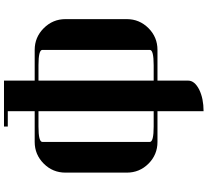

<svg xmlns="http://www.w3.org/2000/svg" viewBox="-59 -750 1040 962"><g transform="rotate(-90 461.0 -269.0)"><path d="M77.1 -153.8V-460.9Q77.1 -524.9 122.1 -569.8Q167.5 -615.2 231 -615.2H384.8V-750H308.1V-769H538.1V-615.2H691.9Q755.4 -615.2 800.8 -569.8Q846.2 -524.4 846.2 -460.9V-153.8Q846.2 -90.3 800.8 -44.9Q755.9 0 691.9 0H538.1V153.8Q538.1 186 493.2 209Q448.2 231 384.8 231V0H231Q167 0 122.1 -44.9Q77.1 -89.8 77.1 -153.8ZM231 -38.1Q231 -19 308.1 -19H384.8V-596.2H308.1Q231 -596.2 231 -577.1ZM538.1 -19H615.2Q691.9 -19 691.9 -38.1V-577.1Q691.9 -596.2 615.2 -596.2H538.1Z"/></g></svg>

Font: Hjet
Style: Regular
Weight: 400
Designer: T. Christopher White
Version: Version 1.2